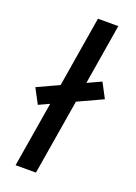

<svg xmlns="http://www.w3.org/2000/svg" viewBox="-142 -793 601 851"><g transform="rotate(20 159.0 -367.5)"><path d="M46 0 97 -308 47 -285 10 -355 112 -402 167 -735H263L216 -450L281 -480L318 -410L201 -356L142 0Z"/></g></svg>

Font: Iosevka Aile Medium
Style: Italic
Weight: 500
Italic angle: -9°
Designer: Belleve Invis
Foundry: Belleve Invis
Version: Version 31.1.0; ttfautohint (v1.8.4)